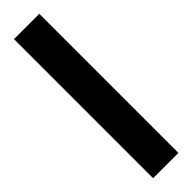

<svg xmlns="http://www.w3.org/2000/svg" viewBox="20 -152 531 531"><g transform="rotate(45 286.0 113.5)"><path d="M14 163H558V64H14Z"/></g></svg>

Font: Noto Sans JP Black
Style: Regular
Weight: 900
Designer: Ryoko NISHIZUKA  (kana, bopomofo & ideographs); Paul D. Hunt (Latin, Greek & Cyrillic); Sandoll Communications , Soo-you
Foundry: Adobe
Version: Version 2.002;hotconv 1.0.116;makeotfexe 2.5.65601